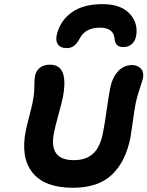

<svg xmlns="http://www.w3.org/2000/svg" viewBox="-20 -929 704 917"><path d="M469.2 -909.2Q553.2 -909.2 595.2 -867.7Q637.2 -826.2 631.8 -768.1Q628.4 -735.8 611.3 -720Q594.2 -704.1 569.8 -704.1Q549.3 -704.1 539.1 -713.9Q528.8 -723.6 526.9 -747.1Q521 -796.9 457 -796.9Q388.7 -796.9 361.8 -747.1Q348.1 -721.2 333.7 -710.2Q319.3 -699.2 298.8 -699.2Q267.6 -699.2 255.6 -718.8Q243.7 -738.3 252.9 -770Q271 -834.5 325.4 -871.8Q379.9 -909.2 469.2 -909.2ZM328.1 -32.2Q193.4 -32.2 135.5 -104.2Q77.6 -176.3 103 -304.2Q108.4 -330.6 120.1 -375.2Q131.8 -419.9 134.8 -435.1Q144 -479.5 144 -514.9Q144 -550.3 147 -565.9Q152.3 -591.8 171.1 -606Q189.9 -620.1 219.2 -620.1Q310.5 -620.1 279.8 -461.9Q274.9 -438.5 258.8 -379.9Q242.7 -321.3 237.8 -294.9Q211.4 -164.1 332 -164.1Q391.1 -164.1 424.8 -195.3Q458.5 -226.6 471.2 -292Q480.5 -337.9 489.7 -405.3Q499 -472.7 506.8 -511.2Q517.1 -560.1 544.4 -589.1Q571.8 -618.2 609.9 -618.2Q637.7 -618.2 652.8 -601.3Q668 -584.5 663.1 -557.1Q660.2 -543.9 647.2 -505.1Q634.3 -466.3 627.9 -435.1Q622.6 -408.7 615 -353Q607.4 -297.4 603 -272Q579.6 -155.3 513.7 -93.8Q447.8 -32.2 328.1 -32.2Z"/></svg>

Font: Shantell Sans Irregular Bouncy
Style: Italic
Weight: 600
Italic angle: -11.31°
Designer: Stephen Nixon, Anya Danilova, Shantell Martin
Foundry: Arrow Type
Version: Version 1.006;[9816181b4]